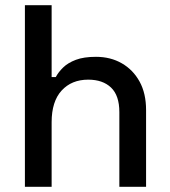

<svg xmlns="http://www.w3.org/2000/svg" viewBox="-20 -720 655 740"><path d="M76 0V-700H179V-423H195Q205 -442 223.5 -460Q242 -478 272.5 -489.5Q303 -501 350 -501Q406 -501 449.5 -476Q493 -451 518 -405.5Q543 -360 543 -296V0H440V-288Q440 -352 408 -382.5Q376 -413 320 -413Q256 -413 217.5 -371Q179 -329 179 -249V0Z"/></svg>

Font: Space Grotesk Medium
Style: Regular
Weight: 500
Designer: Florian Karsten
Foundry: Florian Karsten
Version: Version 2.000